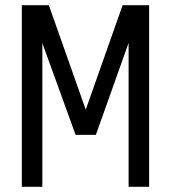

<svg xmlns="http://www.w3.org/2000/svg" viewBox="-20 -719 658 739"><path d="M271 -200 143 -553V0H64V-699H168L310 -297L452 -699H554V0H475V-554L349 -200Z"/></svg>

Font: Fragment Mono
Style: Regular
Weight: 400
Monospace: yes
Designer: Wei Huang based on Nimbus Sans by URW Studio, based on Helvetica by Max Miedinger.
Foundry: Wei Huang
Version: Version 1.021; ttfautohint (v1.8.4.7-5d5b)